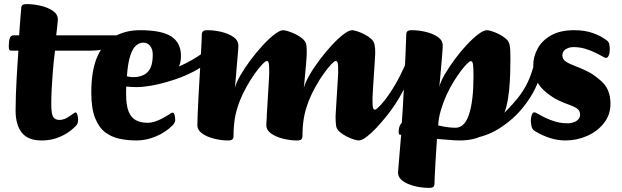

<svg xmlns="http://www.w3.org/2000/svg" viewBox="-20 -671 3031 935"><path d="M183 13Q115.8 13 85.9 -25.3Q55.9 -63.6 55.9 -133.2Q55.9 -169.6 57.4 -211.2Q58.9 -252.7 61.2 -293.2Q63.6 -333.6 65.8 -367.9Q68.1 -402.2 69.6 -424.3H34.4Q28.1 -424.3 25.5 -428.8Q22.8 -433.3 22.8 -446.6Q22.8 -471.7 27.8 -485.4Q32.8 -499 45.6 -499H73.1Q74.9 -521.6 76.4 -544.1Q77.9 -566.6 79.5 -585.4Q81.1 -604.2 82.2 -616.2Q83.3 -628.2 83.3 -629.6Q83.3 -641.2 89 -646.1Q94.7 -651 110.5 -651Q144.1 -651 179.1 -642.7Q214 -634.4 237.8 -618Q261.7 -601.5 261.7 -575.9Q261.7 -574.2 260.7 -562.6Q259.7 -551.1 257.9 -534.5Q256 -518 253.7 -499H362Q368.2 -499 370.6 -495.2Q373 -491.5 373 -477.4Q373 -453.8 367.6 -439.1Q362.2 -424.3 350 -424.3H248Q244.9 -404.4 241.9 -374.3Q238.9 -344.2 236.2 -308.2Q233.5 -272.3 231.6 -235.5Q229.7 -198.7 229.7 -164.3Q229.7 -136.7 232.8 -119.4Q235.9 -102.1 245.2 -94.5Q254.4 -86.9 270.9 -86.9Q282.1 -86.9 295.9 -92.4Q309.6 -98 321.5 -107.2Q329.8 -112.9 337.8 -118.3Q345.8 -123.7 348.1 -123.7Q353.1 -123.7 356.7 -112.4Q360.3 -101.1 360.3 -89.8Q360.3 -70.8 353.1 -62Q335.7 -42.3 310.1 -25.2Q284.5 -8.1 252.7 2.5Q220.9 13 183 13Z M325 -424.3Q322 -424.3 320.5 -432Q319 -439.6 318 -448.3Q317 -457 317 -459Q317 -473 322.5 -486Q328 -499 339 -499H572Q561 -494 544.4 -481.8Q527.9 -469.7 512.1 -457Q496.3 -444.3 487 -436.1Q480.5 -429.3 461.2 -426.8Q441.8 -424.3 415.6 -424.3Z M644.6 13Q602.4 13 562.9 4.9Q523.5 -3.2 492.4 -26.6Q461.4 -50.1 443 -96.6Q424.6 -143.1 424.6 -219.7Q424.6 -331.5 455.2 -398.2Q485.8 -465 539.5 -494.5Q593.1 -524 662 -524Q767.7 -524 814.5 -493.1Q861.4 -462.3 861.4 -397.9Q861.4 -358.4 842.3 -329.5Q823.1 -300.6 790.7 -282.5Q758.3 -264.3 720.3 -255.6Q682.2 -246.8 643.7 -246.8Q630.8 -246.8 618.2 -247.7Q605.5 -248.5 594.6 -249.5Q594.3 -242.3 594.2 -231.8Q594.1 -221.4 594.1 -211.9Q594.1 -158.7 606.1 -128.5Q618.1 -98.4 641.4 -85.7Q664.7 -73.1 698.4 -73.1Q716.6 -73.1 735.5 -79.4Q754.5 -85.7 771.4 -94.8Q788.4 -103.9 799.9 -111.4Q808.4 -117.4 812.9 -120Q817.4 -122.6 820.4 -122.6Q826.9 -122.6 830.1 -111.5Q833.2 -100.4 833.2 -85.3Q833.2 -81.3 830.7 -74.9Q828.2 -68.5 820.2 -60.5Q787.4 -27.2 740.2 -7.1Q693.1 13 644.6 13ZM598 -299.8Q600.5 -298.3 612.4 -296.6Q624.3 -294.9 640.9 -295.6Q664 -297.9 683 -307.8Q701.9 -317.6 712.9 -340.7Q723.9 -363.9 723.9 -404.7Q723.9 -430.9 711.4 -447.1Q699 -463.3 677.7 -463.3Q659.2 -463.3 642.6 -449.3Q625.9 -435.3 614.3 -399.8Q602.7 -364.3 598 -299.8Z M692.8 -250.6Q684.8 -249.6 687.1 -261.7Q689.4 -273.9 700.3 -287.5Q711.2 -301.2 728.2 -305Q757 -311.8 788.9 -322.7Q820.7 -333.6 852 -347.3Q883.3 -361.1 912.2 -377.5Q941.2 -393.8 964.9 -411.1Q988.6 -428.4 1003.6 -446.2Q1012.4 -453.2 1015.2 -445.3Q1018.1 -437.4 1016.8 -423Q1015.4 -408.6 1011 -394.9Q1006.5 -381.3 1000.5 -375.8Q967.5 -345.7 923.5 -322.9Q879.5 -300.1 834.4 -284.8Q789.3 -269.6 751.7 -261.1Q714.1 -252.6 692.8 -250.6Z M1089.9 13Q1057.5 13 1022.7 4.3Q987.9 -4.3 964.5 -20.9Q941.1 -37.5 941.1 -62.3Q941.1 -80.7 942.7 -117Q944.4 -153.3 946.6 -199.6Q948.9 -245.8 952 -294.5Q955.1 -343.2 957.3 -386.4Q959.6 -429.6 961.2 -460.4Q962.8 -491.3 962.8 -501.6Q962.8 -513.2 968.5 -518.6Q974.1 -524 989.7 -524Q1023.4 -524 1058.3 -515.7Q1093.2 -507.4 1117 -490.8Q1140.7 -474.3 1140.7 -448.7Q1140.7 -443.7 1140 -429.9Q1139.2 -416.2 1137.3 -397.2Q1135.5 -378.2 1133.7 -356.2Q1132 -334.2 1130.1 -312.9Q1128.2 -291.5 1126.7 -272.9Q1125.2 -254.3 1123.7 -242.2Q1129.7 -267.8 1150.3 -303.6Q1171 -339.4 1199.6 -377.8Q1228.2 -416.2 1258.9 -449.5Q1289.6 -482.8 1316.3 -503.4Q1343 -524 1359.5 -524Q1365.8 -524 1382.7 -519Q1399.7 -514 1419.4 -504.4Q1439.1 -494.9 1453.8 -482.2Q1468.5 -469.6 1471.2 -454Q1473.2 -444.7 1473.5 -434.1Q1473.7 -423.5 1473.7 -411Q1473.7 -405.5 1472.8 -390.3Q1472 -375 1470.1 -355.1Q1468.2 -335.1 1466.2 -313.5Q1464.2 -291.9 1462.6 -273.5Q1461 -255 1459.5 -243Q1466.2 -268.6 1486.8 -304.7Q1507.5 -340.9 1536.1 -378.9Q1564.7 -416.9 1595 -449.9Q1625.3 -482.8 1652.1 -503.4Q1678.8 -524 1695.3 -524Q1701.5 -524 1718.1 -519Q1734.7 -514 1753.6 -504.4Q1772.6 -494.9 1786.9 -482.2Q1801.2 -469.6 1803.9 -454Q1805.9 -444.7 1806.7 -434.1Q1807.4 -423.5 1807.2 -411Q1806.9 -400.9 1805 -370.1Q1803 -339.4 1800.5 -302.6Q1798 -265.9 1796.1 -234.9Q1794.2 -203.9 1794 -192.5Q1793.8 -154.7 1796.6 -145.8Q1799.5 -136.9 1806.2 -136.9Q1810.2 -136.9 1817.6 -143.6Q1825.1 -150.3 1833.7 -159.6Q1842.4 -168.9 1850 -178.1Q1857.5 -187.2 1861.8 -191.9Q1867.5 -198.5 1868.7 -199.7Q1869.8 -201 1872.5 -201Q1879.3 -201 1887.1 -188.8Q1894.8 -176.7 1894.8 -162.9Q1894.8 -156.9 1892.5 -150.6Q1890.1 -144.3 1885.8 -137.8Q1877.6 -124.8 1857.8 -100.1Q1838.1 -75.3 1813.5 -49Q1788.8 -22.8 1765.7 -4.9Q1742.6 13 1725.8 13Q1719.5 13 1703 8Q1686.4 3 1667.5 -6.7Q1648.5 -16.3 1634.1 -29Q1619.6 -41.7 1616.9 -57Q1615.6 -66.5 1614.9 -77Q1614.1 -87.5 1614.1 -100Q1614.1 -107.2 1615.5 -128.9Q1616.9 -150.7 1618.6 -179.7Q1620.3 -208.7 1622.2 -237.3Q1624.1 -265.8 1625.4 -288.1Q1626.8 -310.4 1626.8 -318.5Q1627.1 -356.3 1624.3 -365.2Q1621.6 -374.1 1614.8 -374.1Q1608.6 -374.1 1592.5 -357.3Q1576.5 -340.5 1556.5 -312.4Q1536.4 -284.4 1516.7 -249.2Q1496.9 -213.9 1482.8 -178Q1465.3 -131.8 1459.2 -92.8Q1453 -53.9 1453 -9.4Q1453 2.2 1447.5 7.6Q1442 13 1425.7 13Q1393.2 13 1358.4 4.3Q1323.6 -4.3 1300.3 -20.9Q1276.9 -37.5 1276.9 -62.3Q1276.9 -69.4 1277.6 -77.8Q1278.4 -86.2 1278.9 -95.4Q1279.3 -104.5 1279.3 -112Q1279.8 -121.3 1281.2 -143.1Q1282.6 -164.9 1284.2 -192.4Q1285.8 -220 1287.4 -246.2Q1289.1 -272.4 1290.1 -292.4Q1291.1 -312.3 1291.1 -318.5Q1291.1 -356.3 1288.4 -365.2Q1285.8 -374.1 1279.1 -374.1Q1272.8 -374.1 1256.8 -357.3Q1240.7 -340.5 1220.7 -312.4Q1200.7 -284.4 1180.9 -249.2Q1161.2 -213.9 1147 -178Q1129.6 -131.8 1123.4 -92.8Q1117.3 -53.9 1117.3 -9.4Q1117.3 2.2 1111.7 7.6Q1106.2 13 1089.9 13Z M1813.3 -53.3Q1809.3 -50.3 1804.5 -58Q1799.8 -65.6 1797 -78.6Q1794.3 -91.5 1794 -102.8Q1793.7 -114 1797.7 -118.3Q1844.1 -166.7 1875.9 -213.6Q1907.6 -260.5 1929.5 -305.1Q1951.4 -349.6 1968.6 -389.5Q1974.6 -402.3 1978.8 -396.1Q1982.9 -389.8 1985.1 -377.1Q1987.4 -364.4 1986.2 -354.6Q1982.3 -320.8 1965.6 -278.8Q1948.8 -236.8 1923.7 -194.2Q1898.6 -151.5 1869.7 -114.8Q1840.8 -78.2 1813.3 -53.3Z M2068.7 244Q2044.4 244 2018.2 239.5Q1992.1 235 1969.1 225.5Q1946.1 216.1 1932.2 202.1Q1918.3 188 1918.3 168.9Q1918.3 161 1922.4 118.2Q1926.5 75.4 1933.5 -14.8L1928.5 -15Q1925.3 -15 1923.4 -17.1Q1921.5 -19.3 1921.5 -27Q1921.5 -45.6 1927 -58.6Q1932.5 -71.6 1936.5 -71.6Q1938.5 -97.4 1941 -136.1Q1943.5 -174.9 1945.6 -220.7Q1947.8 -266.4 1950.3 -312.3Q1952.8 -358.2 1954.4 -398.4Q1956 -438.6 1957.1 -466Q1958.3 -493.3 1958.3 -501.6Q1958.3 -513.2 1963.9 -518.6Q1969.6 -524 1985.1 -524Q2018.8 -524 2053.7 -515.7Q2088.6 -507.4 2112.4 -490.8Q2136.1 -474.3 2136.1 -448.7Q2136.1 -442.7 2135 -427.1Q2133.9 -411.4 2132 -388.9Q2130.1 -366.4 2127.9 -341.4Q2125.7 -316.4 2123.5 -292Q2121.4 -267.6 2119.4 -248.3Q2125.6 -274 2146 -309Q2166.4 -344 2194.3 -381.7Q2222.1 -419.4 2252.2 -451.7Q2282.3 -484 2308.7 -504Q2335 -524 2351.8 -524Q2358.3 -524 2374.8 -519Q2391.4 -514 2410.5 -504.4Q2429.5 -494.9 2444 -482.2Q2458.4 -469.6 2461.2 -454Q2463.9 -444 2464.8 -427.2Q2465.6 -410.5 2465.6 -382.9Q2465.6 -354.4 2464.5 -314.1Q2463.4 -273.8 2459.3 -231.5Q2455.1 -189.2 2446.1 -152.7Q2437.1 -116.3 2420.6 -94Q2379.8 -38.2 2333.4 -12.6Q2287 13 2218.9 13Q2199.4 13 2170.3 10.5Q2141.3 8 2107.9 5.6Q2103.4 75.9 2100.6 120Q2097.9 164.2 2097 187.7Q2096.1 211.3 2095.9 221.9Q2095.9 233.4 2090.6 238.7Q2085.3 244 2068.7 244ZM2198.2 -48.9Q2242.9 -48.9 2264.3 -114.8Q2285.8 -180.7 2285.8 -297.9Q2285.8 -346 2283.1 -359.7Q2280.5 -373.3 2272.3 -373.3Q2267.3 -373.3 2254.3 -360.6Q2241.2 -347.9 2224 -325Q2206.8 -302.1 2188.3 -272.1Q2169.8 -242.1 2153.7 -206.8Q2137.7 -171.5 2126.8 -134.1Q2115.9 -96.8 2113.7 -60.3Q2138.9 -54.1 2160.2 -51.5Q2181.6 -48.9 2198.2 -48.9Z M2234.5 10Q2217.2 11.5 2221.7 2.5Q2226.2 -6.6 2242.4 -19.1Q2258.7 -31.6 2277.9 -42Q2297 -52.4 2309 -53.4Q2358.8 -67.7 2393.2 -89.9Q2427.5 -112.1 2452.7 -138.4Q2477.9 -164.8 2500.1 -191.8Q2530.5 -229.4 2550.8 -272.5Q2571.2 -315.6 2584 -372.4Q2585 -380.4 2595.5 -379Q2606 -377.5 2614.4 -366Q2622.8 -354.6 2618.3 -332.6Q2608 -285.5 2586.6 -240.4Q2565.1 -195.4 2526.4 -147.2Q2480.4 -89.4 2409.4 -44.2Q2338.4 0.9 2234.5 10Z M2733.7 13Q2695.6 13 2658 1Q2620.4 -11 2586.6 -31.7Q2571.7 -39.7 2568.3 -56.2Q2565 -72.7 2565 -83.2Q2565 -98.7 2569.7 -111.5Q2574.5 -124.2 2581.5 -124.2Q2586.7 -124.2 2600.8 -116Q2614.8 -107.7 2636 -97.4Q2657.1 -87 2684.6 -78.8Q2712.2 -70.6 2745.9 -70.6Q2760.1 -70.6 2773.7 -75.3Q2787.2 -80 2796 -89.6Q2804.9 -99.1 2804.9 -112.8Q2804.9 -131.7 2790.6 -141.9Q2776.3 -152.1 2752.5 -160.5Q2728.6 -168.8 2699.8 -182.2Q2671 -195.6 2641.2 -220.1Q2608.1 -246.1 2592.5 -279.7Q2576.8 -313.3 2576.8 -352.2Q2576.8 -395.1 2598.1 -434.4Q2619.4 -473.7 2663.7 -498.9Q2708.1 -524 2776.7 -524Q2826.8 -524 2865.9 -510.4Q2904.9 -496.7 2930.7 -477.3Q2945.2 -468 2947.4 -454.5Q2949.5 -441.1 2949.5 -429.8Q2949.5 -413 2944.3 -400.9Q2939 -388.8 2931.3 -388.8Q2926.5 -388.8 2912.6 -396.9Q2898.7 -405 2877.5 -415.2Q2856.3 -425.5 2829.6 -433.6Q2802.8 -441.7 2771.3 -441.7Q2758.8 -441.7 2746.6 -437.2Q2734.4 -432.7 2726.5 -423.9Q2718.7 -415.1 2718.7 -401Q2718.7 -382.7 2735 -371.6Q2751.3 -360.5 2777.3 -350.8Q2803.2 -341.1 2834.6 -326.5Q2865.9 -311.9 2896.6 -285.8Q2928.5 -260.4 2940.6 -231.6Q2952.8 -202.9 2952.8 -165.4Q2952.8 -111.9 2921 -71.5Q2889.2 -31 2839 -9Q2788.8 13 2733.7 13Z"/></svg>

Font: Briem Hand Thin
Style: Regular
Weight: 100
Designer: Gunnlaugur SE Briem, Eben Sorkin
Foundry: Sorkin Type Co.
Version: Version 1.003